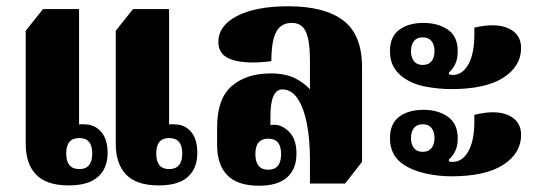

<svg xmlns="http://www.w3.org/2000/svg" viewBox="-20 -581 1710 612"><path d="M199 10Q128 10 95 -24.5Q62 -59 62 -122V-483L117 -552H232V-184Q239 -186 260 -184Q288 -180 305.5 -157Q323 -134 323 -93Q323 -45 292.5 -17.5Q262 10 199 10ZM486 10Q415 10 382 -24.5Q349 -59 349 -122V-483L404 -552H519V-184Q526 -186 547 -184Q575 -180 592 -157Q609 -134 609 -93Q609 -45 579 -17.5Q549 10 486 10ZM233 -42Q274 -42 274 -92Q274 -141 233 -141Q191 -141 191 -92Q191 -42 233 -42ZM519 -42Q561 -42 561 -92Q561 -141 519 -141Q478 -141 478 -92Q478 -42 519 -42Z M806 11Q737 11 704.5 -22.5Q672 -56 672 -119V-174Q672 -267 719 -307Q766 -347 842 -347Q890 -347 920.5 -331.5Q951 -316 968 -296V-388Q968 -449 955.5 -478.5Q943 -508 910 -508Q876 -508 860.5 -479.5Q845 -451 845 -386Q767 -376 721.5 -390Q676 -404 676 -447Q676 -499 735.5 -530Q795 -561 899 -561Q1015 -561 1074.5 -515.5Q1134 -470 1134 -367V-65L1080 4H968V-71Q968 -137 958 -187.5Q948 -238 928.5 -267Q909 -296 880 -296Q842 -296 842 -210V-182Q851 -184 861 -183Q886 -179 905.5 -156.5Q925 -134 925 -91Q925 -42 895 -15.5Q865 11 806 11ZM835 -40Q876 -40 876 -90Q876 -139 835 -139Q794 -139 794 -90Q794 -40 835 -40Z M1418 -297Q1378 -297 1336 -305Q1294 -313 1264 -335Q1244 -350 1233.5 -370Q1223 -390 1223 -418Q1223 -464 1252.5 -486Q1282 -508 1330 -508Q1376 -508 1407.5 -486.5Q1439 -465 1439 -418Q1439 -392 1430.5 -375.5Q1422 -359 1411 -350V-345Q1414 -342 1423 -342Q1454 -342 1473 -376Q1492 -410 1492 -471V-493Q1561 -509 1601 -490.5Q1641 -472 1641 -428Q1641 -370 1584.5 -333.5Q1528 -297 1418 -297ZM1327 -374Q1346 -374 1355.5 -386Q1365 -398 1365 -418Q1365 -438 1355.5 -450Q1346 -462 1327 -462Q1309 -462 1299.5 -450Q1290 -438 1290 -418Q1290 -398 1299.5 -386Q1309 -374 1327 -374ZM1418 -19Q1378 -19 1336.5 -28Q1295 -37 1264 -58Q1223 -87 1223 -140Q1223 -187 1252.5 -209Q1282 -231 1330 -231Q1376 -231 1407.5 -209Q1439 -187 1439 -140Q1439 -115 1430.5 -98.5Q1422 -82 1411 -73V-67Q1413 -65 1423 -65Q1454 -65 1473 -99Q1492 -133 1492 -193V-215Q1561 -232 1601 -213.5Q1641 -195 1641 -151Q1641 -93 1584.5 -56Q1528 -19 1418 -19ZM1327 -97Q1346 -97 1355.5 -109Q1365 -121 1365 -141Q1365 -161 1355.5 -173Q1346 -185 1327 -185Q1309 -185 1299.5 -173Q1290 -161 1290 -141Q1290 -121 1299.5 -109Q1309 -97 1327 -97Z"/></svg>

Font: Noto Serif Thai Condensed Black
Style: Regular
Weight: 900
Width: 3
Designer: Monotype Design Team
Foundry: Monotype Imaging Inc.
Version: Version 2.002; ttfautohint (v1.8.4.7-5d5b)